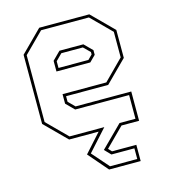

<svg xmlns="http://www.w3.org/2000/svg" viewBox="-108 -626 787 896"><g transform="rotate(-15 285.0 -178.0)"><path d="M308.5 183.5 227 89 307 0H164.5L61.5 -103V-437L164.5 -540H406.5L509.5 -437V-302L406.5 -199H203V-172L233.5 -141.5H502.5V0H417.5L328.5 89L343.5 105H461V183.5ZM316.5 170H448V118.5H337L308.5 89L411.5 -13.5H488.5V-128H228L189.5 -166.5V-212.5H401L496 -308V-431.5L401 -526.5H170L75 -431.5V-108.5L170 -13.5H338L245.5 89ZM189.5 -322V-373.5L228 -412H343.5L382 -373.5V-351L353 -322ZM203 -335.5H347.5L368.5 -356.5V-368L337.5 -398.5H233.5L203 -368Z"/></g></svg>

Font: Tourney Thin Thin
Style: Regular
Weight: 250
Version: Version 1.015